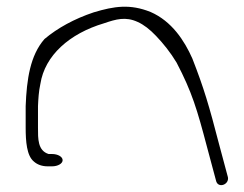

<svg xmlns="http://www.w3.org/2000/svg" viewBox="-20 -563 712 561"><path d="M55 -190C55 -150 58 -108 79 -91C89 -82 103 -77 119 -77H132C149 -77 163 -85 163 -95C163 -105 149 -113 132 -113H122C90 -123 91 -158 91 -190V-253C92 -274 93 -295 98 -318C111 -401 183 -465 284 -495C319 -507 347 -515 382 -499C400 -491 418 -477 436 -458C457 -436 478 -410 496 -380C541 -294 556 -243 585 -133L611 -36C616 -11 650 -23 646 -45L620 -142C591 -254 576 -305 542 -392C519 -444 482 -501 420 -528C360 -552 314 -545 254 -527C197 -508 148 -481 110 -449C68 -401 58 -331 55 -253Z"/></svg>

Font: Stray Cat
Style: SuExt
Weight: 400
Version: Version 1.0